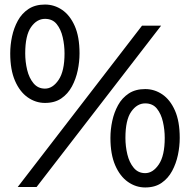

<svg xmlns="http://www.w3.org/2000/svg" viewBox="-20 -821 836 845"><path d="M178 -368Q137 -368 102 -392.5Q67 -417 46 -465.5Q25 -514 25 -586Q25 -623 33 -660.5Q41 -698 58.5 -730Q76 -762 105.5 -781.5Q135 -801 178 -801Q219 -801 253.5 -777.5Q288 -754 309 -706.5Q330 -659 330 -586Q330 -549 322 -511Q314 -473 296.5 -440.5Q279 -408 250 -388Q221 -368 178 -368ZM178 -431Q212 -431 238 -469.5Q264 -508 264 -586Q264 -622 256 -657Q248 -692 229.5 -715Q211 -738 178 -738Q142 -738 116.5 -701.5Q91 -665 91 -586Q91 -549 99.5 -513.5Q108 -478 127.5 -454.5Q147 -431 178 -431ZM58 2 605 -708H689L141 2ZM619 4Q578 4 543 -20.5Q508 -45 487 -93.5Q466 -142 466 -214Q466 -251 474 -288.5Q482 -326 499.5 -358Q517 -390 546.5 -409.5Q576 -429 619 -429Q660 -429 694.5 -405.5Q729 -382 750 -334.5Q771 -287 771 -214Q771 -177 763 -139Q755 -101 737.5 -68.5Q720 -36 691 -16Q662 4 619 4ZM619 -59Q653 -59 679 -97.5Q705 -136 705 -214Q705 -250 697 -285Q689 -320 670.5 -343Q652 -366 619 -366Q583 -366 557.5 -329.5Q532 -293 532 -214Q532 -177 540.5 -141.5Q549 -106 568.5 -82.5Q588 -59 619 -59Z"/></svg>

Font: Lil Grotesk
Style: Regular
Weight: 400
Designer: Bastien Sozeau
Foundry: NBR — Bastien Sozeau
Version: Version 4.002; ttfautohint (v1.8.4.7-5d5b)